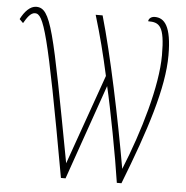

<svg xmlns="http://www.w3.org/2000/svg" viewBox="-52 -778 800 828"><g transform="rotate(5 348.0 -363.5)"><path d="M242 0H262L406 -412C428 -320 468 -109 484 0H504C597 -238 658 -426 658 -567C658 -693 627 -727 585 -727C568 -727 558 -716 558 -706C607 -706 630 -692 630 -565C630 -433 571 -231 502 -62C464 -279 408 -548 360 -714H330C358 -621 376 -550 397 -455L259 -65C152 -636 136 -726 72 -726C46 -726 22 -701 5 -667L21 -651C34 -673 49 -698 69 -698C106 -698 130 -627 242 0Z"/></g></svg>

Font: Noto Serif ExtraCondensed Thin
Style: Regular
Weight: 100
Width: 2
Designer: Monotype Design Team
Foundry: Monotype Imaging Inc.
Version: Version 2.013